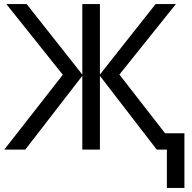

<svg xmlns="http://www.w3.org/2000/svg" viewBox="-20 -734 944 942"><path d="M842.8 -713.9 565.9 -368.2 790 -80.1H884.8V188H798.8V0H749L470.2 -361.8V0H383.8V-361.8L104 0H1L288.1 -367.2L11.2 -713.9H110.8L383.8 -368.2V-713.9H470.2V-368.2L743.2 -713.9Z"/></svg>

Font: Kurinto Seri
Style: Regular
Weight: 400
Designer: Kurinto was developed by Clint Goss from a range of fonts that are compatible with the SIL Open Font License Version 1.1
Foundry: Clinton F. Goss
Version: Version 2.196; July 25, 2020